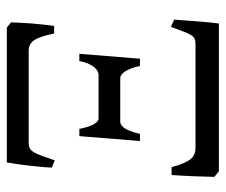

<svg xmlns="http://www.w3.org/2000/svg" viewBox="-69 -586 655 557"><g transform="rotate(-90 258.5 -307.5)"><path d="M366.7 -229H345.7Q342.3 -245.6 337.6 -256.6Q333 -267.6 328.4 -274.2Q323.7 -280.8 319.1 -283.4Q314.5 -286.1 311 -286.1H183.1Q180.2 -286.1 175.5 -283.7Q170.9 -281.2 166.3 -275.1Q161.6 -269 157 -257.8Q152.3 -246.6 148.9 -229H127.9L142.1 -404.8H163.1Q166.5 -388.2 170.2 -377.4Q173.8 -366.7 178 -360.4Q182.1 -354 185.8 -351.6Q189.5 -349.1 192.9 -349.1H320.8Q323.7 -349.1 329.1 -351.3Q334.5 -353.5 340.1 -359.4Q345.7 -365.2 351.1 -376.2Q356.4 -387.2 359.9 -404.8H380.9ZM472.2 -603Q471.7 -590.3 470.9 -575.2Q470.2 -560.1 469 -543.7Q467.8 -527.3 465.8 -510.5Q463.9 -493.7 461.9 -478H439.9Q435.5 -498.5 430.9 -512.7Q426.3 -526.9 420.4 -535.6Q414.6 -544.4 406.7 -548.1Q398.9 -551.8 388.2 -551.8H123Q112.8 -551.8 106.4 -548.3Q100.1 -544.9 95 -536.1Q89.8 -527.3 84.7 -512.7Q79.6 -498 71.8 -476.1L50.8 -484.9Q51.3 -499 53 -516.4Q54.7 -533.7 56.6 -551.5Q58.6 -569.3 61 -585.9Q63.5 -602.5 65.9 -615.2H457ZM480 -129.9Q479 -115.7 477.8 -98.4Q476.6 -81.1 475.1 -63.5Q473.6 -45.9 472.2 -29.3Q470.7 -12.7 468.8 0H40L23.9 -13.2Q24.4 -37.1 25.6 -70.1Q26.9 -103 29.3 -137.2H52.2Q57.6 -116.7 63.2 -103.5Q68.8 -90.3 75.4 -82.3Q82 -74.2 90.1 -71Q98.1 -67.9 108.9 -67.9H408.7Q418.5 -67.9 424.3 -70.3Q430.2 -72.8 435.1 -80.3Q439.9 -87.9 445.1 -101.8Q450.2 -115.7 459 -139.2Z"/></g></svg>

Font: Gentium Unicode
Style: Regular
Weight: 400
Version: Version 1.009